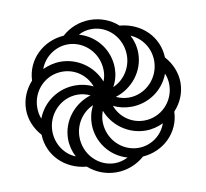

<svg xmlns="http://www.w3.org/2000/svg" viewBox="-81 -813 979 911"><g transform="rotate(-10 409.0 -357.0)"><path d="M409 10C459 10 508 -9 545 -42C646 -49 725 -127 728 -226C761 -261 781 -307 781 -357C781 -404 762 -450 729 -487C726 -586 649 -664 543 -673C508 -705 460 -724 409 -724C358 -724 310 -705 274 -672C173 -665 93 -589 89 -488C57 -453 37 -407 37 -357C37 -309 56 -264 89 -227C92 -128 169 -50 274 -41C310 -9 357 10 409 10ZM463 -391C479 -419 486 -449 486 -479C486 -563 431 -640 346 -664C365 -675 386 -680 409 -680C489 -680 553 -612 553 -529C553 -468 516 -413 463 -391ZM422 -425C394 -499 321 -553 237 -553C207 -553 177 -545 151 -533C171 -589 226 -628 285 -628C364 -628 432 -562 432 -476C432 -459 429 -441 422 -425ZM528 -329C508 -329 486 -334 467 -343C548 -368 608 -442 608 -529C608 -561 600 -591 586 -617C640 -594 676 -541 676 -480C676 -398 610 -329 528 -329ZM101 -303C94 -319 91 -338 91 -357C91 -439 156 -505 237 -505C299 -505 352 -466 372 -410C345 -424 315 -430 286 -430C205 -430 131 -381 101 -303ZM581 -209C519 -209 466 -248 446 -304C473 -290 502 -284 532 -284C613 -284 687 -333 716 -411C723 -395 727 -376 727 -357C727 -275 662 -209 581 -209ZM231 -98C181 -117 142 -171 142 -234C142 -316 208 -385 289 -385C310 -385 331 -380 350 -371C269 -346 209 -272 209 -185C209 -154 217 -124 231 -98ZM409 -34C329 -34 264 -102 264 -185C264 -246 301 -301 354 -323C339 -295 332 -265 332 -235C332 -151 387 -74 472 -50C452 -40 431 -34 409 -34ZM532 -86C453 -86 385 -152 385 -238C385 -255 389 -273 395 -289C423 -215 496 -161 580 -161C611 -161 640 -169 665 -181C646 -125 592 -86 532 -86Z"/></g></svg>

Font: Noto Serif Armenian SemiCondensed SemiBold
Style: Regular
Weight: 600
Width: 4
Designer: Monotype Design Team
Foundry: Monotype Imaging Inc.
Version: Version 2.008